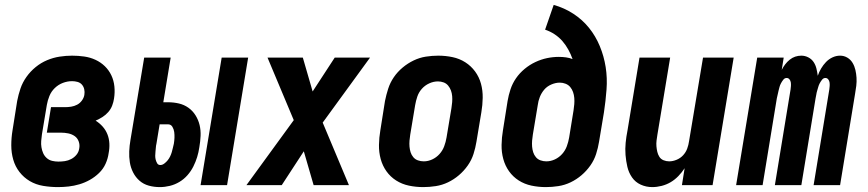

<svg xmlns="http://www.w3.org/2000/svg" viewBox="-20 -755 3540 783"><path d="M216 8Q186 8 156 3Q126 -2 101.5 -16.5Q77 -31 59.5 -53.5Q42 -76 34 -104Q26 -132 26 -162.5Q26 -193 31 -223L50 -343Q55 -369 63.5 -394Q72 -419 88 -441.5Q104 -464 125.5 -481.5Q147 -499 172 -509.5Q197 -520 223 -524Q249 -528 274 -528Q299 -528 323.5 -524.5Q348 -521 369.5 -511Q391 -501 407.5 -485Q424 -469 434 -448Q444 -427 446.5 -402.5Q449 -378 445 -353Q443 -339 437.5 -324.5Q432 -310 421.5 -298Q411 -286 397.5 -277.5Q384 -269 370 -263Q386 -253 398.5 -239Q411 -225 418 -207.5Q425 -190 426 -170Q427 -150 423 -130Q420 -108 410.5 -87Q401 -66 384 -49.5Q367 -33 346.5 -21.5Q326 -10 304 -3.5Q282 3 260 5.5Q238 8 216 8ZM218 -96Q232 -96 245 -98Q258 -100 270.5 -106.5Q283 -113 292 -124Q301 -135 303 -149Q306 -164 301 -178Q296 -192 284.5 -200Q273 -208 258.5 -211Q244 -214 229 -214H171L188 -318H246Q258 -318 270.5 -320Q283 -322 294.5 -328Q306 -334 314 -345Q322 -356 324 -368Q326 -380 323.5 -391Q321 -402 314 -410Q307 -418 296 -421Q285 -424 274 -424Q255 -424 236.5 -417Q218 -410 203.5 -396Q189 -382 181.5 -363.5Q174 -345 171 -327L151 -207Q149 -193 148 -180Q147 -167 149 -154.5Q151 -142 156 -130.5Q161 -119 170.5 -110.5Q180 -102 192.5 -99Q205 -96 218 -96Z M798 0 884 -520H992L906 0ZM632 8Q608 8 586.5 2Q565 -4 549 -18Q533 -32 523 -51.5Q513 -71 509.5 -93Q506 -115 507 -138Q508 -161 512 -184L568 -520H676L646 -338H665Q688 -338 709.5 -333Q731 -328 748.5 -315.5Q766 -303 777.5 -284.5Q789 -266 794 -245Q799 -224 798 -201Q797 -178 793 -155Q790 -134 784 -114.5Q778 -95 768.5 -76Q759 -57 744.5 -40.5Q730 -24 711.5 -13Q693 -2 672.5 3Q652 8 632 8ZM634 -82Q642 -82 650 -88Q658 -94 664 -101.5Q670 -109 674 -117.5Q678 -126 680.5 -134.5Q683 -143 685 -152Q687 -161 689 -169Q691 -181 691.5 -193Q692 -205 690.5 -216.5Q689 -228 683 -238Q677 -248 665 -248H631L618 -169Q616 -161 615.5 -152.5Q615 -144 614 -136Q613 -128 613 -119.5Q613 -111 615 -103.5Q617 -96 621 -89Q625 -82 634 -82Z M985 0 1178 -265 1071 -520H1215L1255 -382L1345 -520H1489L1296 -255L1403 0H1259L1219 -138L1129 0Z M1706 8Q1676 8 1647.5 2Q1619 -4 1595.5 -19Q1572 -34 1556 -56.5Q1540 -79 1532.5 -106.5Q1525 -134 1525.5 -164Q1526 -194 1531 -223L1550 -343Q1555 -368 1563 -393Q1571 -418 1586 -440Q1601 -462 1622 -479.5Q1643 -497 1667 -508.5Q1691 -520 1716.5 -524Q1742 -528 1767 -528Q1797 -528 1825.5 -522Q1854 -516 1877.5 -501Q1901 -486 1917.5 -463.5Q1934 -441 1941.5 -413.5Q1949 -386 1948.5 -356Q1948 -326 1943 -297L1923 -177Q1919 -152 1911 -127Q1903 -102 1887.5 -80Q1872 -58 1851.5 -40.5Q1831 -23 1807 -11.5Q1783 0 1757 4Q1731 8 1706 8ZM1708 -97Q1726 -97 1743 -105Q1760 -113 1772.5 -127Q1785 -141 1791.5 -158.5Q1798 -176 1801 -194L1821 -314Q1823 -326 1824 -338.5Q1825 -351 1824 -363Q1823 -375 1819 -386Q1815 -397 1807.5 -406Q1800 -415 1789 -419Q1778 -423 1766 -423Q1748 -423 1730.5 -415Q1713 -407 1700.5 -393Q1688 -379 1682 -361.5Q1676 -344 1673 -326L1653 -206Q1651 -194 1650 -181.5Q1649 -169 1650 -157Q1651 -145 1654.5 -134Q1658 -123 1665.5 -114Q1673 -105 1684.5 -101Q1696 -97 1708 -97Z M2206 8Q2176 8 2147.5 2Q2119 -4 2095.5 -19Q2072 -34 2056 -56.5Q2040 -79 2032.5 -106.5Q2025 -134 2025.5 -164Q2026 -194 2031 -223L2050 -343Q2054 -367 2062 -391Q2070 -415 2084.5 -436Q2099 -457 2119.5 -474Q2140 -491 2163.5 -502Q2187 -513 2211 -518Q2235 -523 2259 -523Q2274 -523 2288.5 -521Q2303 -519 2315 -514Q2308 -534 2297.5 -553Q2287 -572 2273.5 -587.5Q2260 -603 2242 -615Q2224 -627 2203 -634L2238 -735Q2281 -723 2318 -699Q2355 -675 2382 -641.5Q2409 -608 2426 -567Q2443 -526 2450 -481.5Q2457 -437 2453.5 -390Q2450 -343 2443 -297L2423 -177Q2419 -152 2411 -127Q2403 -102 2387.5 -80Q2372 -58 2351.5 -40.5Q2331 -23 2307 -11.5Q2283 0 2257 4Q2231 8 2206 8ZM2208 -97Q2226 -97 2243 -105Q2260 -113 2272.5 -127Q2285 -141 2291.5 -158.5Q2298 -176 2301 -194L2319 -305Q2321 -318 2322 -330.5Q2323 -343 2322 -355.5Q2321 -368 2317 -379.5Q2313 -391 2305.5 -400Q2298 -409 2286.5 -413.5Q2275 -418 2263 -418Q2246 -418 2228.5 -410.5Q2211 -403 2199.5 -389.5Q2188 -376 2181.5 -359.5Q2175 -343 2173 -326L2153 -206Q2151 -194 2150 -181.5Q2149 -169 2150 -157Q2151 -145 2154.5 -134Q2158 -123 2165.5 -114Q2173 -105 2184.5 -101Q2196 -97 2208 -97Z M2640 8Q2615 8 2593 -2Q2571 -12 2557.5 -31.5Q2544 -51 2538.5 -74.5Q2533 -98 2531 -123Q2529 -148 2531.5 -173Q2534 -198 2539 -223L2588 -520H2713L2661 -206Q2659 -194 2657.5 -182Q2656 -170 2657 -158.5Q2658 -147 2660.5 -136Q2663 -125 2669 -115.5Q2675 -106 2686 -101.5Q2697 -97 2709 -97Q2724 -97 2739.5 -103.5Q2755 -110 2766 -122Q2777 -134 2782.5 -149Q2788 -164 2790 -179L2847 -520H2972L2886 0H2761L2772 -69Q2761 -52 2746.5 -37Q2732 -22 2715 -12Q2698 -2 2678.5 3Q2659 8 2640 8Z M2982 0 3068 -520H3176L3168 -470Q3174 -482 3182 -492.5Q3190 -503 3200.5 -511.5Q3211 -520 3223 -524Q3235 -528 3248 -528Q3263 -528 3276.5 -521Q3290 -514 3298 -502Q3306 -490 3309.5 -475.5Q3313 -461 3315 -446Q3320 -461 3328.5 -475.5Q3337 -490 3348.5 -502Q3360 -514 3375 -521Q3390 -528 3406 -528Q3422 -528 3435.5 -520Q3449 -512 3457 -498.5Q3465 -485 3468.5 -469.5Q3472 -454 3473 -438Q3474 -422 3472 -405Q3470 -388 3467 -372L3406 0H3298L3362 -390Q3363 -397 3363.5 -404.5Q3364 -412 3363 -419Q3362 -426 3357.5 -431.5Q3353 -437 3346 -437Q3338 -437 3332.5 -430Q3327 -423 3323 -415.5Q3319 -408 3317 -400.5Q3315 -393 3312.5 -385Q3310 -377 3309 -369.5Q3308 -362 3306 -354L3248 0H3140L3204 -390Q3205 -397 3205.5 -404.5Q3206 -412 3205 -419Q3204 -426 3199.5 -431.5Q3195 -437 3188 -437Q3180 -437 3174.5 -430Q3169 -423 3165 -415.5Q3161 -408 3159 -400.5Q3157 -393 3155 -385Q3153 -377 3151.5 -369.5Q3150 -362 3148 -354L3090 0Z"/></svg>

Font: Iosevka SS18 Extrabold
Style: Italic
Weight: 800
Italic angle: -9°
Monospace: yes
Designer: Belleve Invis
Foundry: Belleve Invis
Version: Version 25.1.1; ttfautohint (v1.8.4)